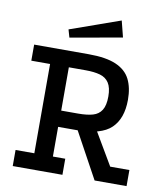

<svg xmlns="http://www.w3.org/2000/svg" viewBox="-86 -846 790 917"><g transform="rotate(10 309.0 -387.5)"><path d="M38 0V-78H129V-511H38V-589H303Q387 -589 435.5 -568Q484 -547 504.5 -506.5Q525 -466 525 -407Q525 -316 476 -269Q427 -222 309 -222H219V-78H279V0ZM220 -301H302Q345 -301 373 -309Q401 -317 415.5 -340Q430 -363 430 -406Q430 -449 415 -472Q400 -495 371.5 -503Q343 -511 302 -511H220ZM435 0 310 -229 401 -241 497 -78H590V0ZM430 -775 450 -696 198 -651 187 -689Z"/></g></svg>

Font: Podkova Medium
Style: Regular
Weight: 500
Designer: Ilya Yudin
Foundry: Cyreal (www.cyreal.org)
Version: Version 2.103